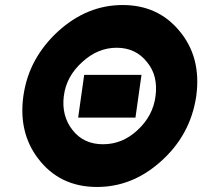

<svg xmlns="http://www.w3.org/2000/svg" viewBox="-20 -732 805 764"><path d="M468 -712Q327 -712 212 -608Q154 -555 119 -491Q84 -427 73 -350Q53 -205 131 -102Q217 12 366 12Q505 12 617 -87Q738 -193 761 -350Q782 -505 693 -610Q608 -712 468 -712ZM444 -542Q520 -542 565 -485Q588 -457 596 -423.5Q604 -390 599 -350Q589 -271 527 -214Q467 -158 390 -158Q313 -158 269 -214Q224 -271 234 -350Q239 -390 257.5 -423.5Q276 -457 307 -485Q369 -542 444 -542ZM291 -264H519L543 -434H315Z"/></svg>

Font: Unageo
Style: Black-Italic
Weight: 900
Designer: Richard Sepsi
Foundry: Richard Sepsi
Version: Version 2.000